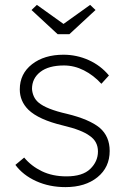

<svg xmlns="http://www.w3.org/2000/svg" viewBox="-20 -756 519 786"><path d="M248 10Q182 10 128 -14.5Q74 -39 43 -81L79 -111Q108 -76 151.5 -55Q195 -34 252 -34Q318 -34 349.5 -64.5Q381 -95 381 -136Q381 -177 347 -200Q315 -224 239 -242Q138 -266 96 -307Q61 -342 61 -390Q61 -454 111 -493Q161 -532 240 -532Q294 -532 343 -510Q392 -488 426 -447L395 -413Q363 -448 323.5 -468Q284 -488 242 -488Q179 -488 145 -461.5Q111 -435 111 -392Q112 -376 118.5 -361.5Q125 -347 138 -336Q170 -309 254 -290Q345 -268 388 -233Q429 -198 429 -138Q429 -71 379 -30.5Q329 10 248 10ZM216 -616 109 -715 131 -736 240 -658 349 -736 371 -715 264 -616Z"/></svg>

Font: Readex Pro ExtraLight
Style: Regular
Weight: 200
Designer: Bonnie Shaver-Troup, Thomas Jockin
Foundry: Lexend
Version: Version 1.203; ttfautohint (v1.8.3)